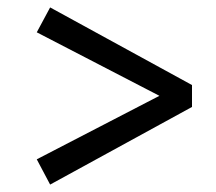

<svg xmlns="http://www.w3.org/2000/svg" viewBox="-20 -585 581 517"><path d="M497 -356V-297L115 -88L79 -156L444 -345V-309L79 -498L115 -565Z"/></svg>

Font: Source Serif 4 18pt SemiBold
Style: Italic
Weight: 600
Italic angle: -12°
Designer: Frank Grießhammer
Foundry: Adobe Systems Incorporated
Version: Version 4.004;hotconv 1.0.116;makeotfexe 2.5.65601